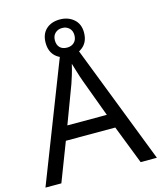

<svg xmlns="http://www.w3.org/2000/svg" viewBox="-127 -970 893 1062"><g transform="rotate(-15 319.5 -439.0)"><path d="M545 0 459 -221H176L91 0H0L279 -717H360L638 0ZM352 -517Q349 -525 342 -546Q335 -567 328.5 -589.5Q322 -612 318 -624Q311 -593 302 -563.5Q293 -534 287 -517L206 -301H432ZM317 -667Q268 -667 238 -695Q208 -723 208 -773Q208 -823 238 -850.5Q268 -878 317 -878Q364 -878 396 -850.5Q428 -823 428 -774Q428 -723 396.5 -695Q365 -667 317 -667ZM317 -717Q342 -717 357.5 -732Q373 -747 373 -773Q373 -799 357 -814Q341 -829 317 -829Q293 -829 277 -814Q261 -799 261 -773Q261 -747 275.5 -732Q290 -717 317 -717Z"/></g></svg>

Font: Noto Sans Old Sogdian
Style: Regular
Weight: 400
Designer: Monotype Design Team
Foundry: Monotype Imaging Inc.
Version: Version 2.002; ttfautohint (v1.8.4.7-5d5b)